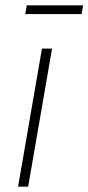

<svg xmlns="http://www.w3.org/2000/svg" viewBox="-20 -703 333 723"><path d="M48 0H86L176 -520H138ZM75 -650H287L293 -683H81Z"/></svg>

Font: Fixel Display ExtraLight
Style: Italic
Weight: 200
Italic angle: -10°
Designer: AlfaBravo + MacPaw
Foundry: Kyrylo Tkachov, Marchela Mozhyna, Serhii Makarenko, Maria Weinstein, Zakhar Kryvoshyya
Version: Version 1.210;Glyphs 3.2 (3217)